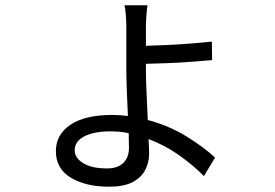

<svg xmlns="http://www.w3.org/2000/svg" viewBox="-20 -641 1040 725"><path d="M262 -73Q262 -45 294 -25Q326 -5 384 -5Q425 -5 446 -26Q467 -47 467 -83Q467 -94 466.5 -108Q466 -122 466 -138Q449 -142 431.5 -143.5Q414 -145 396 -145Q336 -145 299 -126.5Q262 -108 262 -73ZM537 -621Q535 -610 533 -584.5Q531 -559 531 -539V-468Q565 -469 609 -471Q653 -473 698.5 -476.5Q744 -480 780 -484L781 -414Q746 -411 700.5 -407.5Q655 -404 610 -402.5Q565 -401 531 -400V-374Q531 -338 533.5 -288Q536 -238 538 -188Q619 -166 684 -126Q749 -86 792 -46L750 24Q711 -16 657.5 -54Q604 -92 541 -116Q542 -100 542.5 -85Q543 -70 543 -59Q543 -27 528 1.5Q513 30 480 47Q447 64 392 64Q304 64 247.5 30Q191 -4 191 -70Q191 -133 246 -170Q301 -207 404 -207Q419 -207 434 -206Q449 -205 463 -203Q461 -249 459 -295.5Q457 -342 457 -379V-538Q457 -561 455 -586Q453 -611 450 -621Z"/></svg>

Font: Chiron Sans HK TT
Style: Regular
Weight: 400
Designer: Ryoko NISHIZUKA 西塚涼子 (kana, bopomofo & ideographs); Paul D. Hunt (Latin, Greek & Cyrillic); Sandoll Communications 산돌커뮤니
Foundry: Adobe
Version: Version 2.022;hotconv 1.0.109;makeotfexe 2.5.65596